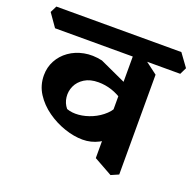

<svg xmlns="http://www.w3.org/2000/svg" viewBox="-167 -766 950 931"><g transform="rotate(20 308.0 -300.0)"><path d="M309 -76Q265 -76 216 -92.5Q167 -109 124 -139.5Q81 -170 54 -212Q27 -254 27 -306Q27 -347 45.5 -381.5Q64 -416 97 -439.5Q130 -463 173.5 -471.5Q217 -480 267 -469L448 -386L430 -315Q391 -342 357 -353Q323 -364 288 -364Q245 -364 216.5 -346Q188 -328 175.5 -300.5Q163 -273 166.5 -243Q170 -213 189 -190Q216 -180 250.5 -183Q285 -186 319.5 -201Q354 -216 381 -241.5Q408 -267 419 -303L458 -151Q430 -116 391.5 -96Q353 -76 309 -76ZM496 39 401 -14V-581L446 -560L535 -493V22ZM0 -538 -47 -605 -30 -639H615L663 -573L646 -538Z"/></g></svg>

Font: Eczar SemiBold
Style: Regular
Weight: 600
Designer: Vaibhav Singh
Foundry: Rosetta Type Foundry
Version: Version 2.000